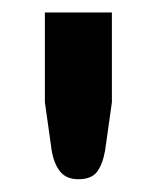

<svg xmlns="http://www.w3.org/2000/svg" viewBox="-20 -743 252 308"><path d="M159.5 -723V-579L148.5 -501Q144.5 -479 135.5 -467.2Q126.5 -455.5 105.5 -455.5Q87 -455.5 77 -467.2Q67 -479 63 -501L52 -579V-723Z"/></svg>

Font: Lato
Style: Bold
Weight: 700
Designer: Lukasz Dziedzic
Foundry: tyPoland Lukasz Dziedzic
Version: Version 2.007; 2014-02-27